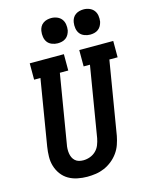

<svg xmlns="http://www.w3.org/2000/svg" viewBox="-140 -1050 892 1146"><g transform="rotate(-15 306.5 -477.5)"><path d="M255 8Q225 8 195 2Q165 -4 140 -18.5Q115 -33 97.5 -56.5Q80 -80 71.5 -108Q63 -136 63.5 -166.5Q64 -197 69 -228L136 -634H97V-735H308V-634H256L186 -212Q183 -198 182.5 -183.5Q182 -169 184 -155.5Q186 -142 191.5 -130Q197 -118 207 -109Q217 -100 230 -96.5Q243 -93 257 -93Q278 -93 298.5 -100.5Q319 -108 334.5 -123Q350 -138 358 -158Q366 -178 370 -199L442 -634H403V-735H613V-634H562L487 -182Q482 -156 473 -130Q464 -104 447.5 -81Q431 -58 408.5 -40Q386 -22 360.5 -11Q335 0 308 4Q281 8 255 8ZM490 -807Q472 -807 454.5 -814Q437 -821 427 -834.5Q417 -848 414 -866.5Q411 -885 414 -904Q416 -917 422.5 -929Q429 -941 440.5 -949Q452 -957 465 -960Q478 -963 490 -963Q509 -963 526 -956Q543 -949 553.5 -935.5Q564 -922 567 -903.5Q570 -885 567 -866Q564 -853 557.5 -841Q551 -829 540 -821Q529 -813 516 -810Q503 -807 490 -807ZM290 -807Q272 -807 254.5 -814Q237 -821 227 -834.5Q217 -848 214 -866.5Q211 -885 214 -904Q216 -917 222.5 -929Q229 -941 240.5 -949Q252 -957 265 -960Q278 -963 290 -963Q309 -963 326 -956Q343 -949 353.5 -935.5Q364 -922 367 -903.5Q370 -885 367 -866Q364 -853 357.5 -841Q351 -829 340 -821Q329 -813 316 -810Q303 -807 290 -807Z"/></g></svg>

Font: Iosevka Slab Extended Oblique
Style: Bold
Weight: 700
Width: 7
Italic angle: -9°
Monospace: yes
Designer: Belleve Invis
Foundry: Belleve Invis
Version: Version 11.1.1; ttfautohint (v1.8.3)